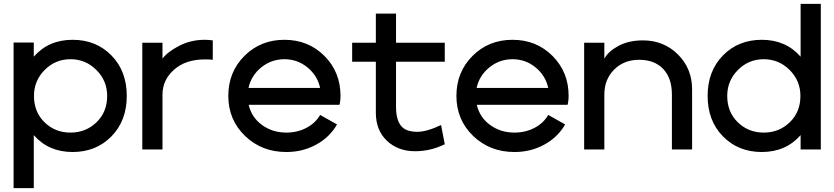

<svg xmlns="http://www.w3.org/2000/svg" viewBox="-20 -770 4298 989"><path d="M154 199H50V-551H154V-478Q230 -565 354 -565Q475 -565 554 -484.5Q633 -404 633 -276Q633 -148 554 -67.5Q475 13 354 13Q230 13 154 -74ZM155 -276Q155 -193 209.5 -140Q264 -87 343 -87Q422 -87 477 -140Q532 -193 532 -276Q532 -354 476.5 -409.5Q421 -465 343 -465Q265 -465 210 -409.5Q155 -354 155 -276Z M1076 -462Q1063 -464 1036 -464Q936 -464 876.5 -411Q817 -358 817 -283V0H713V-550H817V-468Q843 -503 903 -534Q963 -565 1034 -565Q1055 -565 1076 -562Z M1629 -178 1716 -129Q1679 -64 1609.5 -25.5Q1540 13 1455 13Q1328 13 1242 -70Q1156 -153 1156 -276Q1156 -399 1239 -482Q1322 -565 1445 -565Q1568 -565 1651 -482Q1734 -399 1734 -276Q1734 -263 1732.5 -251.5Q1731 -240 1730 -235L1728 -230H1261Q1276 -165 1330 -126Q1384 -87 1455 -87Q1512 -87 1558.5 -111.5Q1605 -136 1629 -178ZM1260 -317H1629Q1615 -381 1563.5 -423Q1512 -465 1445 -465Q1378 -465 1326 -423Q1274 -381 1260 -317Z M1916 -189V-452H1794V-550H1916V-700H2020V-550H2271V-452H2020V-219Q2020 -157 2044 -124Q2068 -91 2130 -91Q2178 -91 2252 -126L2271 -27Q2198 9 2118 9Q2030 9 1973 -45Q1916 -99 1916 -189Z M2804 -178 2891 -129Q2854 -64 2784.5 -25.5Q2715 13 2630 13Q2503 13 2417 -70Q2331 -153 2331 -276Q2331 -399 2414 -482Q2497 -565 2620 -565Q2743 -565 2826 -482Q2909 -399 2909 -276Q2909 -263 2907.5 -251.5Q2906 -240 2905 -235L2903 -230H2436Q2451 -165 2505 -126Q2559 -87 2630 -87Q2687 -87 2733.5 -111.5Q2780 -136 2804 -178ZM2435 -317H2804Q2790 -381 2738.5 -423Q2687 -465 2620 -465Q2553 -465 2501 -423Q2449 -381 2435 -317Z M2989 -550H3093V-468Q3114 -506 3166.5 -534Q3219 -562 3292 -562Q3399 -562 3472 -489.5Q3545 -417 3545 -310V0H3441V-283Q3441 -368 3396 -415Q3351 -462 3272 -462Q3194 -462 3143.5 -411.5Q3093 -361 3093 -283V0H2989Z M4104 0V-74Q4028 13 3904 13Q3783 13 3704 -67.5Q3625 -148 3625 -276Q3625 -404 3704 -484.5Q3783 -565 3904 -565Q4028 -565 4104 -478V-750H4208V0ZM3726 -276Q3726 -193 3780.5 -140Q3835 -87 3914 -87Q3993 -87 4048 -140Q4103 -193 4103 -276Q4103 -354 4047.5 -409.5Q3992 -465 3914 -465Q3836 -465 3781 -409.5Q3726 -354 3726 -276Z"/></svg>

Font: Edgecutting Lite Medium
Style: Medium
Weight: 500
Designer: RandomMaerks (Nguyen Gia Bao)
Version: Version 1.0